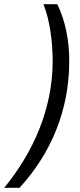

<svg xmlns="http://www.w3.org/2000/svg" viewBox="-93 -737 379 915"><path d="M-73 158H0C149 -4 236 -209 237 -442C238 -542 218 -640 180 -717H114C144 -642 158 -542 158 -442C157 -217 65 -10 -73 158Z"/></svg>

Font: Noto Sans Display SemiCondensed
Style: Italic
Weight: 400
Width: 4
Italic angle: -12°
Designer: Monotype Design Team
Foundry: Monotype Imaging Inc.
Version: Version 1.900